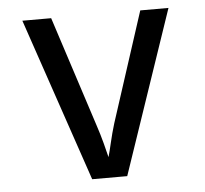

<svg xmlns="http://www.w3.org/2000/svg" viewBox="-44 -597 689 644"><g transform="rotate(-5 300.0 -275.0)"><path d="M241 0 54 -550H151L271 -180Q282 -147 290 -116.5Q298 -86 302 -69Q307 -86 314 -116.5Q321 -147 331 -180L451 -550H546L359 0Z"/></g></svg>

Font: JetBrainsMonoNL NF
Style: Regular
Weight: 400
Designer: Philipp Nurullin, Konstantin Bulenkov
Foundry: JetBrains
Version: Version 2.304; ttfautohint (v1.8.4.7-5d5b);Nerd Fonts 3.2.1